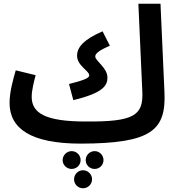

<svg xmlns="http://www.w3.org/2000/svg" viewBox="-20 -745 953 1024"><path d="M857 -256 836 -725H718L739 -257C745 -129 695 -95 437 -97C219 -97 149 -143 149 -229C149 -262 161 -310 170 -344L64 -370C49 -319 31 -253 31 -196C31 -60 143 21 411 21C789 20 867 -50 857 -256ZM371 -211C530 -249 553 -289 553 -331C553 -385 488 -419 488 -444C488 -459 507 -476 566 -501L527 -578C425 -534 391 -492 391 -448C391 -394 456 -368 456 -343C456 -328 423 -316 348 -297ZM362 156C389 156 410 135 410 109C410 83 389 61 362 61C336 61 314 83 314 109C314 135 336 156 362 156ZM485 156C511 156 532 135 532 109C532 83 511 61 485 61C458 61 437 83 437 109C437 135 458 156 485 156ZM423 259C449 259 471 238 471 211C471 185 449 163 423 163C396 163 375 185 375 211C375 238 396 259 423 259Z"/></svg>

Font: Noto Sans Arabic UI Semi
Style: Regular
Weight: 600
Designer: Nadine Chahine - Monotype Design Team
Foundry: Monotype Imaging Inc.
Version: Version 1.900